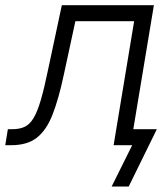

<svg xmlns="http://www.w3.org/2000/svg" viewBox="-57 -549 630 726"><path d="M-37.1 0 -27.3 -60.5H-10.3Q18.1 -60.5 37.4 -70.1Q56.6 -79.6 70.8 -104Q85 -128.4 97.7 -172.1Q110.4 -215.8 124.5 -284.2L176.8 -529.3H524.9L437 0H372.6L450.2 -468.8H228L183.6 -263.2Q164.1 -172.4 141.1 -114.3Q118.2 -56.2 82 -28.1Q45.9 0 -14.2 0ZM365.2 156.2 442.9 0H401.4L411.6 -60.5H536.1L429.7 156.2Z"/></svg>

Font: Inter 24pt Light
Style: Italic
Weight: 300
Italic angle: -9.3988°
Designer: Rasmus Andersson
Foundry: rsms
Version: Version 4.001;git-66647c0bb